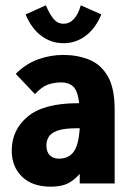

<svg xmlns="http://www.w3.org/2000/svg" viewBox="-20 -688 490 720"><path d="M170 12Q101 12 62.5 -25.5Q24 -63 24 -123Q24 -201 84 -251Q144 -301 273 -301Q275 -301 277 -301Q271 -349 254 -364Q237 -379 210 -379Q182 -379 159 -370.5Q136 -362 111 -335L39 -411Q77 -449 123 -465.5Q169 -482 217 -482Q270 -482 314 -464.5Q358 -447 384 -402.5Q410 -358 410 -276V0H279V-36Q257 -11 233 0.5Q209 12 170 12ZM154 -143Q154 -118 167 -105.5Q180 -93 201 -93Q237 -93 256 -118.5Q275 -144 279 -207Q272 -207 268 -207Q220 -207 195.5 -198Q171 -189 162.5 -174.5Q154 -160 154 -143ZM283 -668 360 -634Q338 -581 301 -553.5Q264 -526 218 -526Q172 -526 135 -553.5Q98 -581 76 -634L152 -668Q166 -635 181 -617Q196 -599 218 -599Q263 -599 283 -668Z"/></svg>

Font: Inconsolata SemiCondensed Black
Style: Regular
Weight: 900
Width: 4
Monospace: yes
Designer: Raph Levien, Cyreal, Brenton Simpson
Foundry: Raph Levien, Cyreal, Google
Version: Version 3.001; ttfautohint (v1.8.2.53-6de2)